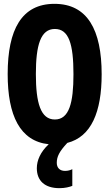

<svg xmlns="http://www.w3.org/2000/svg" viewBox="-20 -745 570 1001"><path d="M290 236C319 236 342 230 357 224V137C347 142 335 146 319 146C291 146 276 129 276 104C276 72 289 45 331 0C456 -32 510 -161 510 -358C510 -589 436 -725 264 -725C93 -725 20 -591 20 -359C20 -143 84 -9 234 7C191 47 172 91 172 132C172 197 213 236 290 236ZM266 -122C192 -122 167 -208 167 -359C167 -510 192 -594 266 -594C339 -594 363 -515 363 -358C363 -210 341 -122 266 -122Z"/></svg>

Font: Noto Sans Mono Condensed ExtraBold
Style: Regular
Weight: 800
Width: 3
Designer: Monotype Design Team
Foundry: Monotype Imaging Inc.
Version: Version 2.014